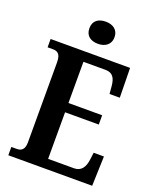

<svg xmlns="http://www.w3.org/2000/svg" viewBox="-165 -1013 901 1108"><g transform="rotate(20 285.5 -458.5)"><path d="M290 -781C331 -781 367 -802 367 -849C367 -897 331 -917 290 -917C246 -917 213 -897 213 -849C213 -802 246 -781 290 -781ZM24 0H539L545 -182H482L476 -136C470 -92 451 -59 406 -59H247V-345H454V-402H247V-655H382C428 -655 444 -626 448 -578L452 -532H515L512 -714H24V-663H55C82 -663 105 -655 105 -600V-109C105 -66 87 -51 57 -51H24Z"/></g></svg>

Font: Noto Serif Myanmar Condensed
Style: Bold
Weight: 700
Width: 3
Designer: Ben Mitchell and the Monotype Design Team
Foundry: Monotype Imaging Inc.
Version: Version 2.106